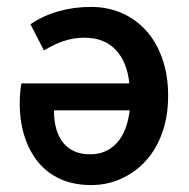

<svg xmlns="http://www.w3.org/2000/svg" viewBox="-20 -523 547 555"><path d="M244 12Q194 12 155.5 -5Q117 -22 91 -53.5Q65 -85 51 -128.5Q37 -172 37 -225Q37 -242 38.5 -257.5Q40 -273 42 -282H354Q347 -345 314 -379.5Q281 -414 224 -414Q192 -414 163 -404Q134 -394 107 -377L68 -453Q105 -478 149.5 -490.5Q194 -503 243 -503Q291 -503 331.5 -485.5Q372 -468 402 -435Q432 -402 449 -354Q466 -306 466 -246Q466 -186 448.5 -138Q431 -90 400.5 -57Q370 -24 329.5 -6Q289 12 244 12ZM241 -77Q287 -77 317 -109Q347 -141 355 -204H136Q136 -143 163 -110Q190 -77 241 -77Z"/></svg>

Font: TT Toshiba Sans Medium
Style: Regular
Weight: 500
Designer: Paul D. Hunt
Foundry: Toshiba Corporation
Version: Version 2.020;PS 2.000;hotconv 1.0.86;makeotf.lib2.5.63406